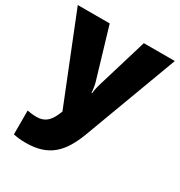

<svg xmlns="http://www.w3.org/2000/svg" viewBox="-186 -680 980 1047"><g transform="rotate(30 304.5 -156.5)"><path d="M-1 -553 217 -8 215 -3C196 45 172 88 109 88C86 88 64 85 50 82V232C69 236 93 240 128 240C273 240 340 170 391 35L610 -553H415L319 -235C315 -222 310 -202 307 -176H303C302 -197 298 -222 294 -236L200 -553Z"/></g></svg>

Font: Noto Sans Gurmukhi Black
Style: Regular
Weight: 900
Designer: Jelle Bosma - Monotype Design Team
Foundry: Monotype Imaging Inc.
Version: Version 2.004